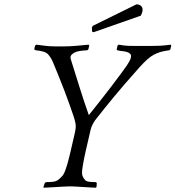

<svg xmlns="http://www.w3.org/2000/svg" viewBox="-20 -868 817 894"><path d="M426.6 6 429.5 2 430.7 -16 426.6 -20C416 -20 405.9 -20.5 396.5 -21.5C387 -22.5 380.2 -25.3 375.9 -30C371.7 -34.7 367.9 -40.7 364.6 -48C361.3 -55.3 361.1 -68.3 364.1 -87C365.3 -95 366.5 -102.3 367.7 -109C368.9 -115.7 370.5 -124 372.4 -134C374.4 -144 377.1 -156.3 380.5 -171L393.9 -229L401.9 -264C404.3 -274 408.2 -283.8 413.8 -293.5C419.3 -303.2 423.9 -310 427.5 -314C439.7 -329.3 452.1 -345 464.8 -361C477.5 -377 491.7 -394.5 507.5 -413.5C523.2 -432.5 540.8 -453.3 560.4 -476C580 -498.7 602.8 -524.7 628.9 -554C642.3 -568.7 654.1 -580.7 664.2 -590C674.4 -599.3 684.6 -606.8 694.9 -612.5C705.2 -618.2 716.1 -622.7 727.5 -626C739 -629.3 752.6 -632 768.4 -634L773.3 -638L777.4 -656L774.4 -660C755.1 -657.3 738.7 -655.7 725.2 -655C711.7 -654.3 697 -654 681 -654H623C607 -654 592.5 -654.2 579.6 -654.5C566.7 -654.8 550.9 -656.6 532.4 -660L527.4 -656L523.3 -638L526.4 -634C533.2 -632 540.8 -630.7 548.9 -630C557.1 -629.3 564.5 -628 571 -626C577.6 -624 582.7 -621 586.4 -617C590.2 -613 591.1 -607 589.3 -599C588.1 -593.7 585.3 -587.3 580.9 -580C576.5 -572.7 573.3 -567.3 571.2 -564C566.2 -556.7 557.1 -544 543.9 -526C530.8 -508 515.6 -487.8 498.5 -465.5C481.3 -443.2 463.5 -420.2 445 -396.5C426.6 -372.8 409.4 -351.3 393.6 -332C378.3 -375.3 364.5 -416.7 352.3 -456C340 -495.3 327 -537 313.1 -581C311.9 -584.3 310.7 -588.3 309.4 -593C308.1 -597.7 307.9 -601.7 308.7 -605C309.9 -610.3 315.2 -616 324.6 -622C331.5 -626 340.2 -628.8 350.6 -630.5C360.9 -632.2 372.9 -633.3 386.4 -634L391.3 -638L395.4 -656L392.4 -660C373.2 -658 353.3 -656.2 332.6 -654.5C311.9 -652.8 293.9 -652 278.5 -652H236.5C221.2 -652 206.7 -652.8 193.1 -654.5C179.5 -656.2 164.9 -658 149.4 -660L143.4 -656L139.3 -638L146.4 -634C159.4 -632.7 170.8 -630.7 180.5 -628C190.2 -625.3 198 -621 204 -615C207.7 -611 211.8 -605.5 216.2 -598.5C220.6 -591.5 224.2 -584.3 227.2 -577C235.3 -557 243.8 -536.2 252.8 -514.5C261.8 -492.8 270.4 -471 278.7 -449C286.9 -427 294.8 -405.7 302.4 -385C309.9 -364.3 316.6 -345 322.5 -327C325.7 -317.7 328.6 -307.2 331.2 -295.5C333.9 -283.8 333 -268.7 328.7 -250L319.7 -211L308.2 -161C305.1 -147.7 302.3 -136.3 299.8 -127C297.3 -117.7 295.2 -109.8 293.4 -103.5C291.6 -97.2 289.8 -91.7 288.1 -87C282.4 -68.3 276.3 -55.3 269.6 -48C262.9 -40.7 256.3 -34.7 249.9 -30C243.5 -25.3 235.4 -22.5 225.5 -21.5C215.6 -20.5 205.3 -20 194.6 -20L188.7 -16L182.5 2L182.6 6C187.3 6 195 5.7 205.8 5C216.7 4.3 228 3.7 239.8 3C251.6 2.3 262.9 1.7 273.8 1C284.6 0.3 292.3 0 297 0H316C320.7 0 328.2 0.3 338.8 1C349.3 1.7 360.1 2.3 371.3 3C382.5 3.7 393.3 4.3 403.8 5C414.4 5.7 421.9 6 426.6 6ZM408.5 -721 415.8 -718 635.5 -795C639.1 -801.7 641.5 -808 642.9 -814C645.1 -823.3 643.9 -831.2 639.3 -837.5C634.8 -843.8 626.9 -847.3 615.8 -848L412.7 -748L408.1 -741Z"/></svg>

Font: Quattrocento
Style: Italic
Weight: 400
Italic angle: -13°
Designer: Pablo Impallari
Foundry: Pablo Impallari, Igino Marini, Branda Gallo
Version: Version 2.000